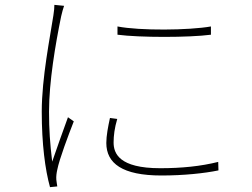

<svg xmlns="http://www.w3.org/2000/svg" viewBox="-20 -756 1040 791"><path d="M464 -647V-613C556 -601 758 -601 849 -613V-647C758 -631 557 -629 464 -647ZM433 -270C425 -233 418 -197 418 -167C418 -83 484 -33 645 -33C737 -33 822 -42 880 -54L879 -89C807 -71 728 -63 640 -63C471 -63 448 -124 448 -169C448 -197 452 -229 463 -266L433 -270ZM204 -736C204 -725 203 -712 200 -693C187 -607 152 -436 152 -296C152 -163 166 -57 186 15L216 12C215 5 213 -6 212 -16C211 -29 213 -44 216 -57C224 -99 262 -200 284 -256L260 -273C243 -227 214 -145 195 -90C186 -166 182 -221 182 -296C182 -419 208 -572 232 -689C236 -707 240 -720 244 -732Z"/></svg>

Font: Noto Sans Japanese Thin
Style: Regular
Weight: 100
Designer: Ryoko NISHIZUKA (kana & ideographs); Paul D. Hunt (Latin, Greek & Cyrillic); Wenlong ZHANG (bopomofo); Sandoll Communica
Foundry: Adobe Systems Incorporated
Version: Version 1.000;PS 1;hotconv 1.0.78;makeotf.lib2.5.61930